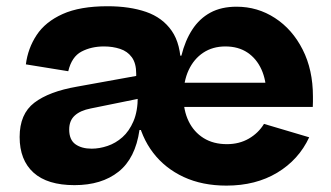

<svg xmlns="http://www.w3.org/2000/svg" viewBox="-20 -584 1062 616"><path d="M706.5 11.5Q629 11.5 569.2 -16.2Q509.5 -44 471.2 -94Q433 -144 420 -211.5L482.5 -405.5H562Q574 -454 597 -489.2Q620 -524.5 655 -543.5Q690 -562.5 739 -562.5Q806.5 -562.5 862.2 -526.2Q918 -490 951 -425Q984 -360 984 -274.5Q984 -266 984 -257.8Q984 -249.5 983.5 -241H833Q834 -249.5 834.2 -259.2Q834.5 -269 834.5 -280.5Q834.5 -326.5 818.8 -361.2Q803 -396 773.8 -415.5Q744.5 -435 703 -435Q662.5 -435 632.2 -415Q602 -395 585.2 -359Q568.5 -323 568.5 -274.5Q568.5 -229.5 585.2 -195Q602 -160.5 633.2 -141Q664.5 -121.5 708 -121.5Q747.5 -121.5 778.2 -139.2Q809 -157 827 -186.5L972 -143.5Q938.5 -71.5 869.5 -30Q800.5 11.5 706.5 11.5ZM219 10Q132 10 87.5 -30.2Q43 -70.5 43 -144.5Q43 -218.5 90.2 -254.5Q137.5 -290.5 227 -306L445.5 -345.5V-271.5L271 -236Q237.5 -229.5 219.8 -213.2Q202 -197 202 -168.5Q202 -135.5 222 -121.2Q242 -107 274 -107Q299 -107 325 -115.8Q351 -124.5 372.8 -143.8Q394.5 -163 408.2 -195Q422 -227 422 -274L461.5 -167H427.5Q414.5 -76 360.2 -33Q306 10 219 10ZM569 -210.5 428 -211.5 422 -274 417 -316.5V-347.5Q417 -381 403 -400.2Q389 -419.5 365.2 -427.2Q341.5 -435 313.5 -435Q273 -435 241.5 -418.5Q210 -402 199 -355.5L63 -377.5Q69.5 -429 97.5 -471.5Q125.5 -514 181 -539Q236.5 -564 325 -564Q396 -564 448.8 -545.8Q501.5 -527.5 531 -485Q560.5 -442.5 560.5 -369.5ZM510 -241V-318.5H893L910.5 -241Z"/></svg>

Font: Hepta Slab
Style: Bold
Weight: 700
Designer: Michael LaGattuta
Foundry: Michael LaGattuta
Version: Version 1.100